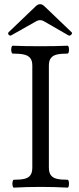

<svg xmlns="http://www.w3.org/2000/svg" viewBox="-20 -881 372 905"><path d="M45.4 -33.7Q76.7 -33.7 95.2 -38.1Q113.8 -42.5 123 -54.9Q132.3 -67.4 132.3 -90.8V-572.3Q132.3 -595.2 122.3 -607.4Q112.3 -619.6 92.8 -624Q73.2 -628.4 40 -628.4Q35.6 -628.4 33.7 -637.7Q31.7 -647 33.7 -656.2Q35.6 -665.5 40 -665.5Q93.8 -663.1 169.4 -663.1Q244.6 -663.1 298.3 -665.5Q302.7 -665.5 304.4 -656.2Q306.2 -647 304.4 -637.7Q302.7 -628.4 298.3 -628.4Q267.1 -628.4 248.3 -624Q229.5 -619.6 220 -607.4Q210.4 -595.2 210.4 -572.3V-90.8Q210.4 -67.4 220 -54.9Q229.5 -42.5 248 -38.1Q266.6 -33.7 298.3 -33.7Q302.7 -33.7 304.4 -24.4Q306.2 -15.1 304.4 -5.9Q302.7 3.4 298.3 3.4Q239.7 0 171.9 0Q104 0 45.4 3.4Q41 3.4 39.3 -5.9Q37.6 -15.1 39.3 -24.4Q41 -33.7 45.4 -33.7ZM20.5 -729 147.5 -850.6Q158.2 -861.3 168.9 -861.3Q174.3 -861.3 179.7 -858.6Q185.1 -856 190.4 -850.6L317.4 -729Q320.8 -726.1 318.6 -721.4Q316.4 -716.8 311.8 -714.4Q307.1 -711.9 303.2 -713.9L185.5 -781.7Q177.7 -786.1 168.9 -786.1Q160.6 -786.1 152.3 -781.7L32.2 -713.9Q28.3 -711.9 24.2 -714.4Q20 -716.8 18.6 -721.4Q17.1 -726.1 20.5 -729Z"/></svg>

Font: Junicode Two Beta VF
Style: Regular
Weight: 400
Designer: Peter S. Baker
Foundry: Briery Creek Software
Version: Version 1.031 beta; ttfautohint (v1.8.1.43-b0c9)